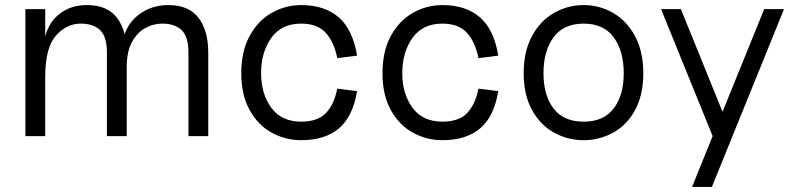

<svg xmlns="http://www.w3.org/2000/svg" viewBox="-20 -536 3127 756"><path d="M619 -443Q585 -443 553.5 -426.5Q522 -410 500.5 -372Q479 -334 479 -273L464 -359Q464 -398 486.5 -434.5Q509 -471 550 -493.5Q591 -516 644 -516Q723 -516 761.5 -466Q800 -416 800 -329V0H722V-329Q722 -392 695 -417.5Q668 -443 619 -443ZM80 -500H158V0H80ZM298 -443Q242 -443 200 -395.5Q158 -348 158 -233L153 -349Q153 -393 173 -431.5Q193 -470 231.5 -493Q270 -516 323 -516Q402 -516 440.5 -466Q479 -416 479 -329V0H401V-329Q401 -392 374 -417.5Q347 -443 298 -443Z M930 -248Q930 -334 963 -394.5Q996 -455 1050 -485.5Q1104 -516 1166 -516Q1258 -516 1313.5 -468Q1369 -420 1386 -317L1308 -307Q1295 -372 1262 -407.5Q1229 -443 1166 -443Q1088 -443 1048 -386.5Q1008 -330 1008 -248Q1008 -167 1048 -112Q1088 -57 1166 -57Q1230 -57 1262.5 -90Q1295 -123 1308 -187L1386 -177Q1369 -76 1314 -30Q1259 16 1166 16Q1104 16 1050 -13.5Q996 -43 963 -102.5Q930 -162 930 -248Z M1486 -248Q1486 -334 1519 -394.5Q1552 -455 1606 -485.5Q1660 -516 1722 -516Q1814 -516 1869.5 -468Q1925 -420 1942 -317L1864 -307Q1851 -372 1818 -407.5Q1785 -443 1722 -443Q1644 -443 1604 -386.5Q1564 -330 1564 -248Q1564 -167 1604 -112Q1644 -57 1722 -57Q1786 -57 1818.5 -90Q1851 -123 1864 -187L1942 -177Q1925 -76 1870 -30Q1815 16 1722 16Q1660 16 1606 -13.5Q1552 -43 1519 -102.5Q1486 -162 1486 -248Z M2042 -248Q2042 -334 2075 -394.5Q2108 -455 2162 -485.5Q2216 -516 2278 -516Q2340 -516 2393.5 -485.5Q2447 -455 2480 -394.5Q2513 -334 2513 -248Q2513 -162 2480.5 -102.5Q2448 -43 2394 -13.5Q2340 16 2278 16Q2216 16 2162 -13.5Q2108 -43 2075 -102.5Q2042 -162 2042 -248ZM2436 -248Q2436 -335 2396.5 -389Q2357 -443 2278 -443Q2199 -443 2159.5 -389Q2120 -335 2120 -248Q2120 -161 2159.5 -109Q2199 -57 2278 -57Q2357 -57 2396.5 -109Q2436 -161 2436 -248Z M2786 0 2583 -500H2661L2842 -54H2808L2989 -500H3067L2783 200H2705Z"/></svg>

Font: Uncut Sans VF
Style: Regular
Weight: 400
Designer: Kasper Nordkvist
Foundry: Uncut Type
Version: Version 1.100;FEAKit 1.0